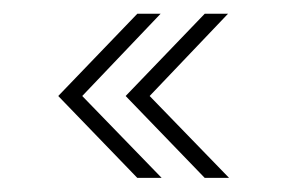

<svg xmlns="http://www.w3.org/2000/svg" viewBox="-20 -404 406 272"><path d="M270 -152 158 -268 270 -384.5H303L192 -268L304.5 -152ZM174.5 -152 62.5 -268 174.5 -384.5H207.5L96.5 -268L209 -152Z"/></svg>

Font: Imbue 10pt Thin
Style: Regular
Weight: 100
Designer: Tyler Finck
Foundry: Etcetera Type Company
Version: Version 1.102; ttfautohint (v1.8.3)